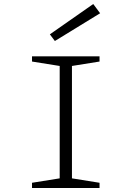

<svg xmlns="http://www.w3.org/2000/svg" viewBox="-20 -935 654 955"><path d="M228 -764.2 443.8 -915 478 -869.1 252.9 -731ZM139.2 -25.9 276.9 -47.9V-606.9L139.2 -628.9V-654.8H475.1V-628.9L337.9 -606.9V-47.9L475.1 -25.9V0H139.2Z"/></svg>

Font: IntelOne Mono Light
Style: Regular
Weight: 300
Designer: Fred Shallcrass
Foundry: Frere-Jones Type LLC
Version: Version 1.200;hotconv 1.1.0;makeotfexe 2.6.0;FJTRelease1.2